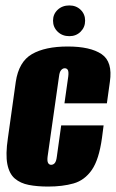

<svg xmlns="http://www.w3.org/2000/svg" viewBox="-20 -674 426 706"><path d="M157 12Q117 12 86 6Q55 0 34.5 -17.5Q14 -35 7 -70.5Q0 -106 9 -166L38 -373Q49 -447 97.5 -475Q146 -503 229 -503Q312 -503 353.5 -475Q395 -447 384 -373L373 -294H217L231 -393Q233 -410 229.5 -416.5Q226 -423 218 -423Q211 -423 205 -416.5Q199 -410 197 -393L155 -98Q153 -81 157 -74.5Q161 -68 168 -68Q176 -68 181.5 -74.5Q187 -81 189 -98L205 -213H361L355 -167Q344 -87 317.5 -49Q291 -11 250.5 0.5Q210 12 157 12ZM235 -541Q209 -541 192 -557.5Q175 -574 175 -598Q175 -622 192 -638Q209 -654 235 -654Q260 -654 276.5 -638Q293 -622 293 -598Q293 -574 276.5 -557.5Q260 -541 235 -541Z"/></svg>

Font: Alumni Sans Thin Black
Style: Italic
Weight: 900
Italic angle: -8°
Version: Version 1.016